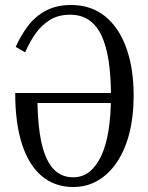

<svg xmlns="http://www.w3.org/2000/svg" viewBox="-20 -740 594 770"><path d="M265 -720Q345 -720 401 -675Q457 -630 486.5 -548Q516 -466 516 -356Q516 -274 499 -206.5Q482 -139 449.5 -90.5Q417 -42 372.5 -16Q328 10 274 10Q200 10 148 -33.5Q96 -77 68.5 -161Q41 -245 41 -367H474L475 -327H106L130 -339Q131 -263 139.5 -205Q148 -147 165.5 -107.5Q183 -68 210 -48.5Q237 -29 274 -29Q311 -29 339 -51.5Q367 -74 386.5 -116Q406 -158 415.5 -218.5Q425 -279 425 -356Q425 -433 416 -493.5Q407 -554 388 -595.5Q369 -637 337.5 -659Q306 -681 261 -681Q213 -681 178.5 -659Q144 -637 120.5 -602.5Q97 -568 81 -530L43 -552Q64 -599 93 -637Q122 -675 164.5 -697.5Q207 -720 265 -720Z"/></svg>

Font: Roboto Serif 120pt ExtraCondensed
Style: Regular
Weight: 400
Width: 2
Designer: Greg Gazdowicz
Foundry: Commercial Type
Version: Version 1.008